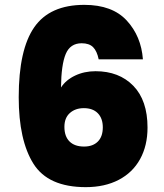

<svg xmlns="http://www.w3.org/2000/svg" viewBox="-20 -765 675 790"><path d="M386 -521Q379 -555 363 -571Q347 -587 316 -587Q269 -587 250.5 -543Q232 -499 231 -405Q251 -436 289 -454Q327 -472 373 -472Q470 -472 528.5 -412Q587 -352 587 -240Q587 -166 556.5 -110.5Q526 -55 468.5 -25Q411 5 333 5Q178 5 117.5 -91.5Q57 -188 57 -365Q57 -561 121 -653Q185 -745 327 -745Q442 -745 501.5 -680.5Q561 -616 568 -521ZM325 -320Q290 -320 267.5 -300Q245 -280 245 -243Q245 -204 266 -183Q287 -162 326 -162Q362 -162 382.5 -182.5Q403 -203 403 -241Q403 -278 382.5 -299Q362 -320 325 -320Z"/></svg>

Font: DVN-Poppins ExtBd
Style: Regular
Weight: 800
Designer: Ninad Kale (Devanagari), Jonny Pinhorn (Latin)
Foundry: Indian Type Foundry
Version: 4.004